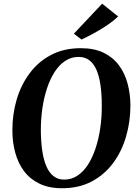

<svg xmlns="http://www.w3.org/2000/svg" viewBox="-20 -1015 750 1046"><path d="M318 10.5Q245.5 10.5 194 -14.8Q142.5 -40 110.2 -83.8Q78 -127.5 62.8 -184.2Q47.5 -241 47.5 -303.5Q47 -392 70.8 -472.5Q94.5 -553 141.8 -616.2Q189 -679.5 258.8 -716Q328.5 -752.5 420 -752.5Q493.5 -752.5 544.8 -727.5Q596 -702.5 628.2 -658.8Q660.5 -615 675.2 -559.2Q690 -503.5 690.5 -442Q690.5 -353 667 -271.8Q643.5 -190.5 596.5 -127Q549.5 -63.5 479.8 -26.5Q410 10.5 318 10.5ZM329.5 -36.5Q369 -36.5 401.5 -57.8Q434 -79 458.8 -117.2Q483.5 -155.5 500.5 -206.5Q517.5 -257.5 526.2 -317Q535 -376.5 534.5 -441Q534.5 -500 527.8 -548.5Q521 -597 506.5 -632Q492 -667 467.8 -686Q443.5 -705 408 -705Q368.5 -705 336 -683.8Q303.5 -662.5 278.8 -624.8Q254 -587 237 -536.5Q220 -486 211.2 -427Q202.5 -368 202.5 -304.5Q203 -244.5 210 -195.2Q217 -146 232 -110.5Q247 -75 271.2 -55.8Q295.5 -36.5 329.5 -36.5ZM424 -799.5 382.5 -831.5 536.5 -995 623.5 -925.5Q594.5 -898 559 -874.5Q523.5 -851 488.5 -832.2Q453.5 -813.5 424 -799.5Z"/></svg>

Font: Merriweather 60pt
Style: Bold Italic
Weight: 700
Italic angle: -7.8°
Version: Version 2.101